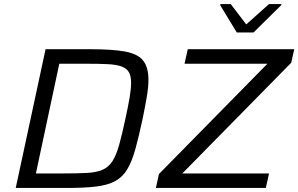

<svg xmlns="http://www.w3.org/2000/svg" viewBox="-20 -932 1479 952"><path d="M58 0 206 -688H428Q537 -688 600 -676.5Q663 -665 689.5 -632Q716 -599 716 -536Q716 -500 708 -452.5Q700 -405 687 -342Q668 -253 651 -192Q634 -131 611 -92.5Q588 -54 551 -34Q514 -14 456 -7Q398 0 311 0ZM158 -72H290Q363 -72 410.5 -74.5Q458 -77 488 -90Q518 -103 537 -132Q556 -161 570.5 -212.5Q585 -264 602 -344Q615 -403 622.5 -447Q630 -491 630 -521Q630 -556 618.5 -575Q607 -594 581 -603Q555 -612 512 -614Q469 -616 406 -616H274ZM753 0 768 -69 1306 -616H895L911 -688H1439L1424 -621L884 -72H1314L1298 0ZM1154 -771 1072 -906 1073 -912H1124L1201 -811L1314 -912H1376L1374 -906L1237 -771Z"/></svg>

Font: Saira SemiExpanded
Style: Italic
Weight: 400
Width: 6
Italic angle: -12°
Designer: Hector Gatti with collaboration of the Omnibus-Type team
Foundry: Omnibus-Type
Version: Version 1.101